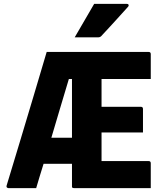

<svg xmlns="http://www.w3.org/2000/svg" viewBox="-20 -967 840 987"><path d="M166 0H23Q20 0 16 -3Q12 -6 14 -13Q48 -124 83 -241Q118 -358 153 -474.5Q188 -591 220 -700H744Q755 -700 755 -689V-561H502V-418H704Q715 -418 715 -407V-286H502V-139H744Q755 -139 755 -128V0H361Q350 0 350 -7V-125H204Q194 -93 184.5 -62Q175 -31 166 0ZM334 -561Q311 -485 288.5 -409Q266 -333 244 -259H350V-561ZM464 -947H633Q639 -947 641 -942.5Q643 -938 639 -933Q620 -912 605.5 -896Q591 -880 577 -864.5Q563 -849 545 -829.5Q527 -810 500 -781Q494 -775 484 -775H364Q390 -821 414 -861Q438 -901 464 -947Z"/></svg>

Font: Recursive Sn Lnr St XBd
Style: Regular
Weight: 800
Version: Version 1.079;hotconv 1.0.112;makeotfexe 2.5.65598; ttfautoh